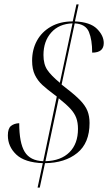

<svg xmlns="http://www.w3.org/2000/svg" viewBox="-20 -780 495 879"><path d="M176 -33Q93 -36 54.5 -72.5Q16 -109 16 -160Q16 -192 30.5 -203.5Q45 -215 68 -216Q68 -126 93 -85Q118 -44 178 -42L240 -338L223 -351Q196 -371 174.5 -390.5Q153 -410 140 -436.5Q127 -463 127 -502Q127 -553 149 -593.5Q171 -634 213 -658Q255 -682 313 -682L330 -760H340L323 -682Q393 -679 424 -648Q455 -617 455 -583Q455 -539 402 -539Q402 -598 387 -634Q372 -670 322 -673L262 -393L282 -377Q324 -345 347.5 -320.5Q371 -296 380.5 -272Q390 -248 390 -217Q390 -125 333.5 -79.5Q277 -34 186 -33L162 79H152ZM312 -673Q250 -671 214.5 -631Q179 -591 179 -528Q179 -486 196.5 -460Q214 -434 254 -401ZM188 -42Q259 -44 298 -83Q337 -122 337 -190Q337 -219 329 -240.5Q321 -262 302 -282.5Q283 -303 249 -330Z"/></svg>

Font: Noto Serif Display ExtraCondensed Light
Style: Italic
Weight: 300
Width: 2
Italic angle: -12°
Designer: Monotype Design Team
Foundry: Monotype Imaging Inc.
Version: Version 2.009